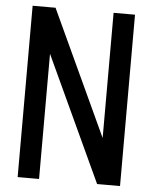

<svg xmlns="http://www.w3.org/2000/svg" viewBox="-55 -846 711 893"><g transform="rotate(5 300.0 -400.0)"><path d="M61 0V-800H168L539 0H439V-800H539V0H432L61 -800H161V0Z"/></g></svg>

Font: Victor Mono Thin
Style: Regular
Weight: 100
Monospace: yes
Designer: Rune Bjørnerås
Version: Version 1.561;gftools[0.9.30]